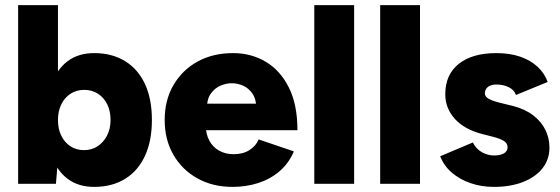

<svg xmlns="http://www.w3.org/2000/svg" viewBox="-20 -720 2195 752"><path d="M51 0V-700H207V-93L199 0ZM349 12Q287 12 245 -19.5Q203 -51 182 -110Q161 -169 161 -250Q161 -332 182 -390.5Q203 -449 245 -480.5Q287 -512 349 -512Q419 -512 470 -480.5Q521 -449 548 -390.5Q575 -332 575 -250Q575 -169 548 -110Q521 -51 470 -19.5Q419 12 349 12ZM309 -132Q339 -132 362 -147Q385 -162 399 -188.5Q413 -215 413 -250Q413 -285 400 -311.5Q387 -338 363.5 -353Q340 -368 310 -368Q280 -368 256.5 -353Q233 -338 220 -311Q207 -284 207 -250Q207 -215 220 -188.5Q233 -162 256 -147Q279 -132 309 -132Z M891 12Q813 12 753 -21.5Q693 -55 659 -114Q625 -173 625 -250Q625 -328 659.5 -387Q694 -446 754 -479Q814 -512 893 -512Q964 -512 1021 -478Q1078 -444 1111.5 -377Q1145 -310 1145 -210H769L786 -229Q786 -195 800 -169Q814 -143 839 -129.5Q864 -116 895 -116Q932 -116 957.5 -132.5Q983 -149 993 -174L1131 -127Q1111 -80 1074.5 -49Q1038 -18 991 -3Q944 12 891 12ZM790 -294 774 -314H998L984 -294Q984 -331 969 -353Q954 -375 932 -384.5Q910 -394 888 -394Q866 -394 843.5 -384.5Q821 -375 805.5 -353Q790 -331 790 -294Z M1211 0V-700H1367V0Z M1469 0V-700H1625V0Z M1915 12Q1866 12 1823.5 -2.5Q1781 -17 1750 -43.5Q1719 -70 1704 -108L1832 -162Q1845 -136 1868 -123.5Q1891 -111 1915 -111Q1940 -111 1954 -119.5Q1968 -128 1968 -143Q1968 -159 1953.5 -168Q1939 -177 1912 -184L1869 -195Q1799 -213 1761.5 -254.5Q1724 -296 1724 -351Q1724 -428 1777 -470Q1830 -512 1924 -512Q1977 -512 2017.5 -498Q2058 -484 2085.5 -458.5Q2113 -433 2125 -399L2001 -348Q1994 -368 1972.5 -378.5Q1951 -389 1925 -389Q1903 -389 1891 -379.5Q1879 -370 1879 -354Q1879 -342 1893.5 -333.5Q1908 -325 1936 -318L1989 -305Q2036 -293 2068 -268.5Q2100 -244 2116 -211.5Q2132 -179 2132 -142Q2132 -95 2104.5 -60.5Q2077 -26 2028 -7Q1979 12 1915 12Z"/></svg>

Font: Figtree Light ExtraBold
Style: Regular
Weight: 800
Version: Version 2.001;gftools[0.9.30]